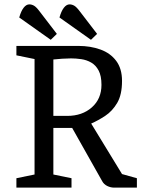

<svg xmlns="http://www.w3.org/2000/svg" viewBox="-20 -858 651 878"><path d="M55 0V-43L138 -60V-588L55 -605V-648H339Q394 -648 439.5 -631.5Q485 -615 511.5 -579.5Q538 -544 538 -488Q538 -425 516 -387.5Q494 -350 461.5 -328.5Q429 -307 397 -293L538 -62L606 -43V0H502Q486 0 470.5 -7.5Q455 -15 447 -30L310 -273H224V-60L307 -43V0ZM224 -328H287Q356 -328 400 -367Q444 -406 444 -470Q444 -511 431 -535.5Q418 -560 397 -572Q376 -584 351.5 -587.5Q327 -591 305 -591Q287 -591 264.5 -589.5Q242 -588 224 -586ZM212 -676 240 -703 161 -806Q146 -826 135.5 -832Q125 -838 114 -838Q100 -838 88 -822.5Q76 -807 68 -778ZM396 -676 424 -703 345 -806Q330 -826 319.5 -832Q309 -838 298 -838Q284 -838 272 -822.5Q260 -807 252 -778Z"/></svg>

Font: Faustina VF Beta
Style: Regular
Weight: 400
Designer: Alfonso Garcia
Foundry: Omnibus-Type
Version: Version 1.006